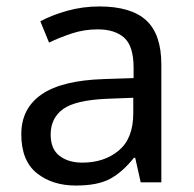

<svg xmlns="http://www.w3.org/2000/svg" viewBox="-20 -565 601 595"><path d="M288 -545Q386 -545 433 -502Q480 -459 480 -365V0H416L399 -76H395Q360 -32 321.5 -11Q283 10 215 10Q142 10 94 -28.5Q46 -67 46 -149Q46 -229 109 -272.5Q172 -316 303 -320L394 -323V-355Q394 -422 365 -448Q336 -474 283 -474Q241 -474 203 -461.5Q165 -449 132 -433L105 -499Q140 -518 188 -531.5Q236 -545 288 -545ZM314 -259Q214 -255 175.5 -227Q137 -199 137 -148Q137 -103 164.5 -82Q192 -61 235 -61Q303 -61 348 -98.5Q393 -136 393 -214V-262Z"/></svg>

Font: Noto Sans Tifinagh Hawad
Style: Regular
Weight: 400
Designer: JamraPatel
Foundry: JamraPatel LLC
Version: Version 2.006; ttfautohint (v1.8.4.7-5d5b)